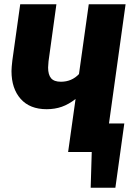

<svg xmlns="http://www.w3.org/2000/svg" viewBox="-20 -714 627 902"><path d="M492 -134H564L522 168H406L411 0H300L335 -249Q303 -224 270.5 -212.5Q238 -201 199 -201Q120 -201 77 -249.5Q34 -298 34 -380Q34 -396 38 -430L75 -694H245L208 -426Q206 -406 206 -397Q206 -363 220 -346.5Q234 -330 266 -330Q317 -330 351 -366L397 -694H570Z"/></svg>

Font: Fira Sans Condensed ExtraBold
Style: Italic
Weight: 800
Width: 3
Italic angle: -8°
Designer: bBox Type GmbH & Carrois Corporate GbR & Edenspiekermann AG
Foundry: bBox Type GmbH & Carrois Corporate GbR & Edenspiekermann AG
Version: Version 4.301